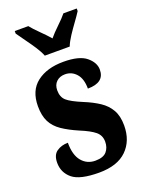

<svg xmlns="http://www.w3.org/2000/svg" viewBox="-146 -838 700 920"><g transform="rotate(-20 204.0 -378.0)"><path d="M197 10Q99 10 61 -21.5Q23 -53 23 -103Q23 -143 47 -159.5Q71 -176 104 -176Q104 -113 130.5 -81.5Q157 -50 199 -50Q240 -50 257 -70Q274 -90 274 -120Q274 -152 250.5 -171.5Q227 -191 176 -212Q127 -233 94 -255.5Q61 -278 45 -309.5Q29 -341 29 -389Q29 -469 80.5 -508.5Q132 -548 216 -548Q297 -548 332.5 -518.5Q368 -489 368 -453Q368 -387 283 -387Q283 -437 260 -463Q237 -489 203 -489Q176 -489 159 -473Q142 -457 142 -429Q142 -395 162.5 -376.5Q183 -358 241 -334Q285 -316 317.5 -294.5Q350 -273 368 -241.5Q386 -210 386 -162Q386 -84 338 -37Q290 10 197 10ZM143 -606Q134 -629 116.5 -655.5Q99 -682 80 -708Q61 -734 48 -753V-766H117Q132 -747 159.5 -720Q187 -693 206 -671Q224 -693 252.5 -720Q281 -747 296 -766H364V-753Q352 -734 333 -708Q314 -682 296.5 -655.5Q279 -629 270 -606Z"/></g></svg>

Font: Noto Serif Ethiopic ExtraCondensed ExtraBold
Style: Regular
Weight: 800
Width: 2
Designer: Monotype Design Team
Foundry: Monotype Imaging Inc.
Version: Version 2.102; ttfautohint (v1.8.4.7-5d5b)